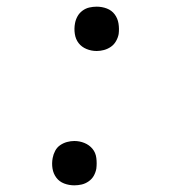

<svg xmlns="http://www.w3.org/2000/svg" viewBox="-20 -548 540 576"><path d="M203 8Q187 8 172.5 2.5Q158 -3 149 -15Q140 -27 137.5 -42.5Q135 -58 138 -74Q140 -85 145.5 -95.5Q151 -106 160.5 -112.5Q170 -119 181 -122Q192 -125 203 -125Q219 -125 233.5 -119Q248 -113 257.5 -101.5Q267 -90 269 -74Q271 -58 269 -42Q267 -31 261.5 -21Q256 -11 246 -4Q236 3 225 5.5Q214 8 203 8ZM270 -395Q254 -395 239.5 -401Q225 -407 216 -418.5Q207 -430 204.5 -446Q202 -462 205 -478Q207 -489 212.5 -499Q218 -509 227.5 -516Q237 -523 248 -525.5Q259 -528 270 -528Q286 -528 300.5 -522.5Q315 -517 324 -505Q333 -493 335.5 -477.5Q338 -462 336 -446Q334 -435 328 -424.5Q322 -414 312.5 -407.5Q303 -401 292 -398Q281 -395 270 -395Z"/></svg>

Font: Iosevka Light Oblique
Style: Regular
Weight: 300
Italic angle: -9°
Monospace: yes
Designer: Belleve Invis
Foundry: Belleve Invis
Version: Version 32.5.0; ttfautohint (v1.8.4)